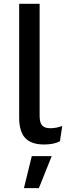

<svg xmlns="http://www.w3.org/2000/svg" viewBox="-20 -745 352 1003"><path d="M187 -725.1V-140.1Q187 -104 200.2 -89.6Q213.4 -75.2 243.2 -75.2Q273.9 -75.2 305.2 -86.9L293 -6.8Q260.3 9.8 210 9.8Q143.1 9.8 111.6 -24.2Q80.1 -58.1 80.1 -130.9V-725.1ZM250 70.8 183.1 237.8H105L146 70.8Z"/></svg>

Font: Work Sans Medium
Style: Regular
Weight: 500
Designer: Wei Huang
Foundry: Wei Huang
Version: Version 2.012